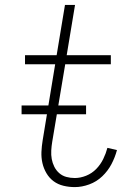

<svg xmlns="http://www.w3.org/2000/svg" viewBox="-20 -755 540 783"><path d="M285 8Q261 8 238.5 2.5Q216 -3 198.5 -16Q181 -29 169.5 -48.5Q158 -68 153 -90Q148 -112 149 -135.5Q150 -159 154 -183L205 -493H82V-530H211L245 -735H286L252 -530H432V-493H246L193 -177Q190 -159 189 -141Q188 -123 191 -106.5Q194 -90 201.5 -75Q209 -60 221.5 -49Q234 -38 250.5 -33.5Q267 -29 285 -29Q308 -29 331.5 -38.5Q355 -48 372.5 -66Q390 -84 401 -106.5Q412 -129 418 -152L457 -143Q449 -113 434.5 -85.5Q420 -58 397 -36Q374 -14 344 -3Q314 8 285 8ZM68 -289V-325H331V-289Z"/></svg>

Font: Iosevka Slab Extralight
Style: Italic
Weight: 200
Italic angle: -9°
Monospace: yes
Designer: Belleve Invis
Foundry: Belleve Invis
Version: Version 11.1.1; ttfautohint (v1.8.3)